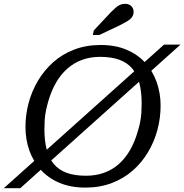

<svg xmlns="http://www.w3.org/2000/svg" viewBox="-84 -963 963 1003"><path d="M362 17Q286 17 227.5 -7.5Q169 -32 129.5 -75.5Q90 -119 69.5 -176.5Q49 -234 49 -300Q49 -363 65.5 -425Q82 -487 114.5 -541.5Q147 -596 194 -638Q241 -680 303.5 -704Q366 -728 442 -728Q518 -728 576.5 -703.5Q635 -679 674.5 -635.5Q714 -592 734.5 -534Q755 -476 755 -411Q755 -347 738.5 -285Q722 -223 689.5 -168.5Q657 -114 610 -72.5Q563 -31 500.5 -7Q438 17 362 17ZM365 -45Q416 -45 458.5 -60Q501 -75 535 -104.5Q569 -134 594.5 -177.5Q620 -221 636 -278Q644 -303 648.5 -327Q653 -351 654.5 -375Q656 -399 656 -422Q656 -482 644.5 -527.5Q633 -573 607.5 -604Q582 -635 540.5 -650.5Q499 -666 439 -666Q388 -666 345.5 -650.5Q303 -635 269 -605.5Q235 -576 209.5 -532.5Q184 -489 168 -433Q161 -409 156 -384.5Q151 -360 149.5 -336Q148 -312 148 -288Q148 -229 159.5 -183.5Q171 -138 196.5 -107Q222 -76 263.5 -60.5Q305 -45 365 -45ZM-64 20 773 -730H859L22 20ZM495 -899Q509 -913 520.5 -923Q532 -933 543.5 -938Q555 -943 569 -943Q590 -943 602 -931Q614 -919 614 -901Q614 -885 605 -873Q596 -861 580 -851.5Q564 -842 542 -831L434 -780H401L406 -804Z"/></svg>

Font: Roboto Serif
Style: Italic
Weight: 400
Italic angle: -10°
Designer: Greg Gazdowicz
Foundry: Commercial Type
Version: Version 1.008